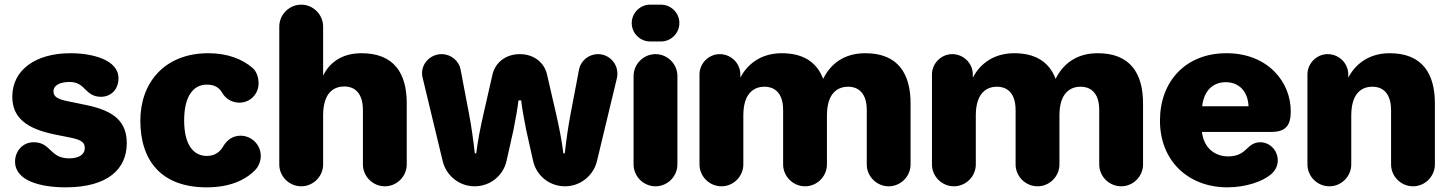

<svg xmlns="http://www.w3.org/2000/svg" viewBox="-20 -783 6155 815"><path d="M258.8 12.2C439 12.2 518.1 -66.9 518.1 -174.8C518.1 -265.1 466.8 -312 347.2 -336.9L269 -353C225.1 -361.8 207 -372.1 207 -395C207 -420.9 233.9 -435.1 275.9 -435.1C310.1 -435.1 327.1 -418.9 342.8 -402.8C357.9 -388.2 375 -372.1 408.2 -372.1C449.2 -372.1 482.9 -400.9 482.9 -451.2C482.9 -528.8 373 -557.1 278.8 -557.1C130.9 -557.1 32.2 -485.8 32.2 -373C32.2 -284.2 90.8 -236.8 213.9 -211.9L282.2 -198.2C331.1 -188 339.8 -174.8 339.8 -154.8C339.8 -126 314 -110.8 272.9 -110.8C231 -110.8 211.9 -128.9 193.8 -146C175.8 -163.1 159.2 -179.2 123 -179.2C74.2 -179.2 43.9 -139.2 43.9 -97.2C43.9 -14.2 154.8 12.2 258.8 12.2Z M856.9 12.2C951.7 12.2 1019 -16.1 1063 -61C1077.6 -76.2 1086.9 -98.1 1086.9 -121.1C1086.9 -168.9 1047.9 -207 1001 -207C967.8 -207 942.9 -188 927.7 -162.1C913.1 -136.2 889.6 -121.1 857.9 -121.1C804.7 -121.1 761.7 -163.1 761.7 -272C761.7 -377.9 802.7 -423.8 857.9 -423.8C891.1 -423.8 910.6 -411.1 923.8 -388.2C938 -363.8 964.8 -347.2 996.1 -347.2C1041 -347.2 1077.6 -382.8 1077.6 -429.2C1077.6 -453.1 1069.8 -479 1052.7 -494.1C1008.8 -532.2 945.8 -557.1 864.7 -557.1C675.8 -557.1 575.7 -429.2 575.7 -271C575.7 -100.1 666 12.2 856.9 12.2Z M1258.8 7.8C1309.6 7.8 1351.6 -34.2 1351.6 -85V-293C1351.6 -397 1403.8 -416 1441.9 -416C1473.6 -416 1520.5 -399.9 1520.5 -315.9V-85C1520.5 -34.2 1562.5 7.8 1613.8 7.8C1664.6 7.8 1706.5 -34.2 1706.5 -85V-345.2C1706.5 -470.2 1653.8 -557.1 1514.6 -557.1C1426.8 -557.1 1376.5 -513.2 1351.6 -461.9V-669.9C1351.6 -721.2 1309.6 -763.2 1258.8 -763.2C1207.5 -763.2 1165.5 -721.2 1165.5 -669.9V-85C1165.5 -34.2 1207.5 7.8 1258.8 7.8Z M1994.6 7.8C2061.5 7.8 2116.7 -38.1 2130.4 -101.1L2159.7 -231.9C2165.5 -258.8 2179.7 -338.9 2180.7 -356.9H2192.4C2193.4 -338.9 2207.5 -258.8 2213.4 -231.9L2242.7 -101.1C2256.3 -38.1 2311.5 7.8 2378.4 7.8C2443.4 7.8 2498.5 -37.1 2513.7 -98.1L2598.6 -451.2C2600.6 -458 2600.6 -464.8 2600.6 -471.2C2600.6 -516.1 2563.5 -553.2 2518.6 -553.2C2478.5 -553.2 2444.3 -524.9 2437.5 -485.8L2402.3 -300.8C2391.6 -245.1 2383.3 -186 2377.4 -131.8H2371.6C2364.3 -187 2354.5 -238.8 2340.3 -300.8L2302.2 -465.8C2291.5 -516.1 2247.6 -553.2 2186.5 -553.2C2125.5 -553.2 2081.5 -516.1 2070.3 -465.8L2032.7 -300.8C2018.6 -238.8 2008.3 -187 2001.5 -131.8H1995.6C1989.3 -186 1981.4 -245.1 1970.7 -300.8L1935.5 -485.8C1928.7 -524.9 1894.5 -553.2 1854.5 -553.2C1810.5 -553.2 1771.5 -518.1 1771.5 -472.2C1771.5 -464.8 1772.5 -458 1774.4 -451.2L1859.4 -98.1C1874.5 -37.1 1929.7 7.8 1994.6 7.8Z M2785.6 -606.9C2828.6 -606.9 2863.8 -642.1 2863.8 -685.1C2863.8 -728 2828.6 -763.2 2785.6 -763.2H2739.7C2696.8 -763.2 2661.6 -728 2661.6 -685.1C2661.6 -642.1 2696.8 -606.9 2739.7 -606.9ZM2762.7 7.8C2813.5 7.8 2855.5 -34.2 2855.5 -85V-460C2855.5 -511.2 2813.5 -553.2 2762.7 -553.2C2711.4 -553.2 2669.4 -511.2 2669.4 -460V-85C2669.4 -34.2 2711.4 7.8 2762.7 7.8Z M3042.5 7.8C3093.3 7.8 3135.3 -34.2 3135.3 -85V-293C3135.3 -395 3187.5 -415 3225.6 -415C3257.3 -415 3304.2 -398.9 3304.2 -315.9V-85C3304.2 -34.2 3346.2 7.8 3397.5 7.8C3448.2 7.8 3490.2 -34.2 3490.2 -85V-293C3490.2 -395 3542.5 -415 3580.6 -415C3612.3 -415 3659.2 -398.9 3659.2 -315.9V-85C3659.2 -34.2 3701.2 7.8 3752.4 7.8C3803.2 7.8 3845.2 -34.2 3845.2 -85V-344.2C3845.2 -469.2 3792.5 -557.1 3653.3 -557.1C3561.5 -557.1 3505.4 -511.2 3474.1 -448.2C3445.3 -524.9 3382.3 -557.1 3298.3 -557.1C3205.6 -557.1 3149.4 -505.9 3122.6 -453.1V-466.8C3122.6 -514.2 3083.5 -553.2 3035.2 -553.2C2988.3 -553.2 2949.2 -514.2 2949.2 -466.8V-85C2949.2 -34.2 2991.2 7.8 3042.5 7.8Z M4029.3 7.8C4080.1 7.8 4122.1 -34.2 4122.1 -85V-293C4122.1 -395 4174.3 -415 4212.4 -415C4244.1 -415 4291 -398.9 4291 -315.9V-85C4291 -34.2 4333 7.8 4384.3 7.8C4435.1 7.8 4477.1 -34.2 4477.1 -85V-293C4477.1 -395 4529.3 -415 4567.4 -415C4599.1 -415 4646 -398.9 4646 -315.9V-85C4646 -34.2 4688 7.8 4739.3 7.8C4790 7.8 4832 -34.2 4832 -85V-344.2C4832 -469.2 4779.3 -557.1 4640.1 -557.1C4548.3 -557.1 4492.2 -511.2 4460.9 -448.2C4432.1 -524.9 4369.1 -557.1 4285.2 -557.1C4192.4 -557.1 4136.2 -505.9 4109.4 -453.1V-466.8C4109.4 -514.2 4070.3 -553.2 4022 -553.2C3975.1 -553.2 3936 -514.2 3936 -466.8V-85C3936 -34.2 3978 7.8 4029.3 7.8Z M5189.9 12.2C5269 12.2 5339.8 -13.2 5374 -42C5393.1 -58.1 5403.8 -78.1 5403.8 -102.1C5403.8 -145 5370.1 -179.2 5329.1 -179.2C5304.2 -179.2 5287.1 -166 5273.9 -152.8C5256.8 -136.2 5235.8 -119.1 5193.8 -119.1C5130.9 -119.1 5088.9 -161.1 5082 -223.1H5377C5440.9 -223.1 5459 -253.9 5459 -311C5459 -434.1 5362.8 -557.1 5186 -557.1C5012.2 -557.1 4903.8 -437 4903.8 -271C4903.8 -99.1 5024.9 12.2 5189.9 12.2ZM5083 -332C5089.8 -396 5127 -434.1 5183.1 -434.1C5238.8 -434.1 5276.9 -396 5279.8 -332Z M5623 7.8C5673.8 7.8 5715.8 -34.2 5715.8 -85V-292C5715.8 -396 5768.1 -415 5806.2 -415C5837.9 -415 5884.8 -398.9 5884.8 -314.9V-85C5884.8 -34.2 5926.8 7.8 5978 7.8C6028.8 7.8 6070.8 -34.2 6070.8 -85V-344.2C6070.8 -469.2 6018.1 -557.1 5878.9 -557.1C5786.1 -557.1 5730 -505.9 5703.1 -453.1V-466.8C5703.1 -514.2 5664.1 -553.2 5615.7 -553.2C5568.8 -553.2 5529.8 -514.2 5529.8 -466.8V-85C5529.8 -34.2 5571.8 7.8 5623 7.8Z"/></svg>

Font: Jellee Bold
Style: Regular
Weight: 700
Designer: Alfredo Marco Pradil
Foundry: Hanken Design Co.
Version: Version 1.223;hotconv 1.0.109;makeotfexe 2.5.65596